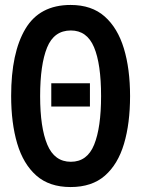

<svg xmlns="http://www.w3.org/2000/svg" viewBox="-20 -746 570 775"><path d="M265 9Q179 9 126.5 -37.5Q74 -84 49.5 -166.5Q25 -249 25 -359Q25 -533 82.5 -629.5Q140 -726 265 -726Q350 -726 402.5 -679.5Q455 -633 480 -550.5Q505 -468 505 -358Q505 -248 480.5 -165.5Q456 -83 403.5 -37Q351 9 265 9ZM266 -93Q332 -93 360 -162Q388 -231 388 -358Q388 -488 359.5 -555.5Q331 -623 266 -623Q198 -623 170 -554Q142 -485 142 -358Q142 -231 171 -162Q200 -93 266 -93ZM187 -316V-410H343V-316Z"/></svg>

Font: Noto Sans Mono Condensed SemiBold
Style: Regular
Weight: 600
Width: 3
Designer: Monotype Design Team
Foundry: Monotype Imaging Inc.
Version: Version 2.014